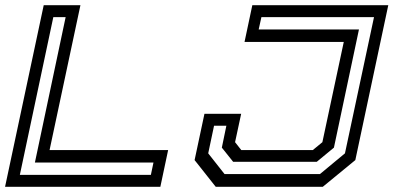

<svg xmlns="http://www.w3.org/2000/svg" viewBox="-24 -720 1517 740"><path d="M-4.5 0 144.5 -700H286L167 -141.5H624L594 0ZM52.5 -46H557.5L567.5 -93.5H110.5L229 -654H181.5ZM807.5 0 726 -103 764 -281.5H905.5L882 -172L906 -141.5H1181.5L1218.5 -172L1301 -558.5H918.5L948.5 -700H1472.5L1345.5 -103L1220 0ZM841.5 -49H1209L1305.5 -129L1417.5 -654H983.5L973 -606.5H1359.5L1263 -151L1197 -96.5H874.5L831 -151L848.5 -235.5H801L778.5 -129Z"/></svg>

Font: Tourney Expanded Medium
Style: Italic
Weight: 500
Width: 7
Italic angle: -12°
Designer: Tyler Finck
Foundry: Etcetera Type Co
Version: Version 1.010; ttfautohint (v1.8.3)